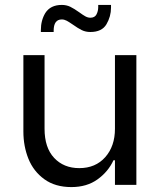

<svg xmlns="http://www.w3.org/2000/svg" viewBox="-20 -751 642 780"><path d="M75 -527H161V-228Q161 -151 200 -109.5Q239 -68 302 -68Q368 -68 407.5 -112.5Q447 -157 447 -228V-527H534V0H447V-100H441Q420 -54 376.5 -22.5Q333 9 270 9Q204 9 160 -23Q116 -55 95.5 -106Q75 -157 75 -217ZM164 -698Q185 -731 231 -731Q250 -731 265.5 -723.5Q281 -716 302 -701Q317 -690 327 -684.5Q337 -679 347 -679Q365 -679 372 -692.5Q379 -706 379 -722Q379 -727 379 -731H431Q431 -725 431 -720Q431 -684 412.5 -652.5Q394 -621 347 -621Q328 -621 312.5 -628.5Q297 -636 276 -651Q260 -662 250.5 -667Q241 -672 231 -672Q198 -672 198 -626Q198 -624 198 -621H146Q146 -625 146 -629Q146 -668 164 -698Z"/></svg>

Font: Lopes Sans
Style: Regular
Weight: 400
Designer: Gabriel Lam, Diego Maldonado
Foundry: TypeRant, Foresti Design
Version: Version 4.000